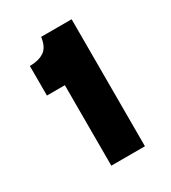

<svg xmlns="http://www.w3.org/2000/svg" viewBox="-112 -736 471 529"><g transform="rotate(-30 124.0 -472.0)"><path d="M89 -270V-526H32V-620Q60 -620 77.5 -631.5Q95 -643 99 -674H196V-270Z"/></g></svg>

Font: Bricolage Grotesque 28pt SemiBold
Style: Regular
Weight: 600
Version: Version 1.001;gftools[0.9.33.dev8+g029e19f]